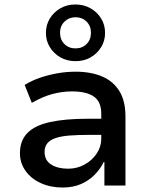

<svg xmlns="http://www.w3.org/2000/svg" viewBox="-20 -828 666 857"><path d="M259 9Q205 9 161.5 -11Q118 -31 93.5 -66Q69 -101 69 -144Q69 -200 102 -234Q135 -268 202.5 -283Q270 -298 373 -298H448V-226H379Q327 -226 289.5 -223Q252 -220 227.5 -211.5Q203 -203 191 -188Q179 -173 179 -150Q179 -112 208.5 -93.5Q238 -75 284 -75Q324 -75 357.5 -93.5Q391 -112 411.5 -142.5Q432 -173 432 -209V-320Q432 -374 399 -397Q366 -420 301 -420Q258 -420 214.5 -408.5Q171 -397 122 -369L90 -449Q123 -469 160 -481.5Q197 -494 237 -501Q277 -508 318 -508Q385 -508 435 -487Q485 -466 512.5 -422Q540 -378 540 -308V0H446V-105H443Q428 -74 402.5 -48Q377 -22 341.5 -6.5Q306 9 259 9ZM317 -555Q279 -555 249.5 -572Q220 -589 202.5 -617.5Q185 -646 185 -681Q185 -717 202.5 -745.5Q220 -774 249.5 -791Q279 -808 317 -808Q354 -808 384 -791Q414 -774 431.5 -745.5Q449 -717 449 -681Q449 -646 431.5 -617.5Q414 -589 384.5 -572Q355 -555 317 -555ZM317 -612Q347 -612 366.5 -631.5Q386 -651 386 -682Q386 -712 366.5 -731.5Q347 -751 317 -751Q288 -751 268 -731.5Q248 -712 248 -682Q248 -651 267.5 -631.5Q287 -612 317 -612Z"/></svg>

Font: Nunito Sans 7pt SemiBold
Style: Regular
Weight: 600
Designer: Vernon Adams
Foundry: Vernon Adams
Version: Version 3.101;gftools[0.9.27]